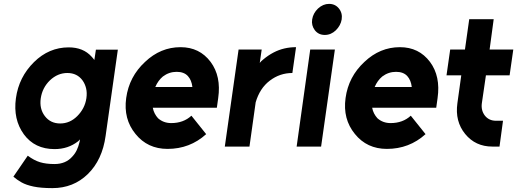

<svg xmlns="http://www.w3.org/2000/svg" viewBox="-20 -755 2664 989"><path d="M334 -511Q232 -511 155 -435Q77 -358 62 -249Q47 -140 103 -63Q159 13 261 13Q331 13 382 -27Q385 -30 387.5 -32Q390 -34 392 -37Q392 -32 391 -29Q390 -26 389 -21Q384 0 375.5 18Q367 36 353 51Q319 90 261 90Q217 90 186 80.5Q155 71 123 47L49 155Q67 171 91 184.5Q115 198 153 206Q191 214 250 214Q358 214 432 142Q507 69 524 -55L587 -499H474L466 -446Q463 -450 459.5 -454.5Q456 -459 452 -463Q409 -511 334 -511ZM327 -379Q377 -379 405 -341Q418 -323 423.5 -300Q429 -277 425 -249Q421 -222 409 -199Q397 -176 378 -157Q340 -119 290 -119Q240 -119 211 -157Q182 -195 190 -249Q198 -303 237 -341Q277 -379 327 -379Z M1097 -200 1104 -250Q1120 -362 1065 -436Q1008 -512 910 -512Q807 -512 727 -436Q645 -360 630 -250Q615 -142 678 -65Q740 12 843 12Q958 12 1042 -64L966 -159Q925 -121 862 -121Q822 -121 794 -146Q784 -157 777 -170.5Q770 -184 767 -200ZM890 -385Q928 -385 948 -363Q967 -342 971 -307H780Q794 -340 819 -361Q851 -385 890 -385Z M1209 -500 1138 0H1265L1297 -228Q1318 -300 1369 -339Q1421 -379 1486 -379L1505 -512Q1442 -512 1390 -485Q1361 -470 1334 -447Q1330 -444 1326 -440Q1322 -436 1318 -431L1328 -500Z M1508 0H1634L1705 -500H1578ZM1740 -655Q1745 -687 1726 -711Q1707 -735 1675 -735Q1644 -735 1618 -711Q1593 -687 1588 -655Q1583 -624 1602 -599Q1621 -575 1653 -575Q1685 -575 1710 -599Q1735 -624 1740 -655Z M2227 -200 2234 -250Q2250 -362 2195 -436Q2138 -512 2040 -512Q1937 -512 1857 -436Q1775 -360 1760 -250Q1745 -142 1808 -65Q1870 12 1973 12Q2088 12 2172 -64L2096 -159Q2055 -121 1992 -121Q1952 -121 1924 -146Q1914 -157 1907 -170.5Q1900 -184 1897 -200ZM2020 -385Q2058 -385 2078 -363Q2097 -342 2101 -307H1910Q1924 -340 1949 -361Q1981 -385 2020 -385Z M2397 -656 2375 -500H2299L2280 -367H2356L2336 -223Q2323 -130 2376 -65Q2429 0 2516 0H2553L2571 -133H2535Q2499 -133 2478 -159Q2457 -186 2462 -223L2483 -367H2605L2624 -500H2502L2523 -656Z"/></svg>

Font: Unageo
Style: Bold-Italic
Weight: 700
Designer: Richard Sepsi
Foundry: Richard Sepsi
Version: Version 2.000